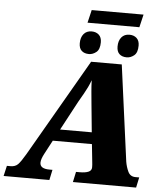

<svg xmlns="http://www.w3.org/2000/svg" viewBox="-108 -1073 961 1129"><g transform="rotate(5 372.0 -508.5)"><path d="M369 -941 387 -1017H693L675 -941ZM393 -758Q366 -758 350 -772.5Q334 -787 334 -817Q334 -851 351 -871.5Q368 -892 398 -892Q424 -892 440.5 -877Q457 -862 457 -833Q457 -791 436.5 -774.5Q416 -758 393 -758ZM616 -758Q589 -758 573 -772.5Q557 -787 557 -817Q557 -851 574 -871.5Q591 -892 621 -892Q647 -892 663.5 -877Q680 -862 680 -833Q680 -791 659.5 -774.5Q639 -758 616 -758ZM-44 0 -30 -61H-8Q19 -61 35 -77Q51 -93 78 -139L410 -714H591L667 -147Q672 -116 685 -88.5Q698 -61 729 -61H751L738 0H365L378 -61H401Q433 -61 451.5 -69Q470 -77 470 -96Q470 -104 469.5 -111.5Q469 -119 468 -127L457 -232H226L184 -153Q165 -118 165 -97Q165 -61 221 -61H239L226 0ZM355 -473 263 -301H450L434 -464Q430 -508 427 -539Q424 -570 423 -606Q414 -582 405 -563.5Q396 -545 384.5 -524.5Q373 -504 355 -473Z"/></g></svg>

Font: Noto Serif Black
Style: Italic
Weight: 900
Italic angle: -12°
Designer: Monotype Design Team
Foundry: Monotype Imaging Inc.
Version: Version 2.013